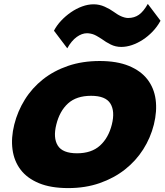

<svg xmlns="http://www.w3.org/2000/svg" viewBox="-20 -952 843 982"><path d="M801 -846Q784 -815 760.5 -790.5Q737 -766 710 -748.5Q683 -731 655 -721.5Q627 -712 600 -712Q571 -712 546 -724.5Q521 -737 501 -752Q491 -758 482.5 -763.5Q474 -769 463 -774Q454 -778 443.5 -780Q433 -782 425 -782Q399 -782 372.5 -763Q346 -744 324 -705L256 -795Q270 -822 292.5 -846Q315 -870 342.5 -889Q370 -908 400 -919Q430 -930 459 -930Q488 -930 515 -918Q542 -906 561 -892Q571 -885 579.5 -879.5Q588 -874 599 -869Q608 -865 617.5 -862.5Q627 -860 635 -860Q667 -860 690.5 -876.5Q714 -893 736 -932ZM767 -315Q750 -247 712.5 -188Q675 -129 619 -85Q563 -41 490 -15.5Q417 10 329 10Q240 10 179.5 -15Q119 -40 85.5 -84Q52 -128 44 -187.5Q36 -247 53 -315Q70 -383 107 -442.5Q144 -502 199.5 -546Q255 -590 328 -615Q401 -640 490 -640Q578 -640 639 -615Q700 -590 734 -546Q768 -502 776 -443Q784 -384 767 -315ZM552 -315Q569 -383 544.5 -422.5Q520 -462 446 -462Q371 -462 328 -423Q285 -384 268 -315Q251 -247 275.5 -207.5Q300 -168 374 -168Q448 -168 491.5 -207.5Q535 -247 552 -315Z"/></svg>

Font: TypoPRO Sinkin Sans
Style: 900 X Black Italic
Weight: 950
Italic angle: -112°
Designer: Keith Bates
Foundry: K-Type
Version: Sinkin Sans (version 1.0)  by Keith Bates   •   © 2014   www